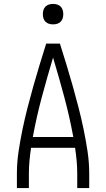

<svg xmlns="http://www.w3.org/2000/svg" viewBox="-20 -957 540 977"><path d="M66 0V-74Q66 -130 74.5 -186.5Q83 -243 94.5 -298.5Q106 -354 120 -408.5Q134 -463 149.5 -518Q165 -573 181.5 -627Q198 -681 215 -735H285Q302 -681 318.5 -627Q335 -573 350.5 -518Q366 -463 380 -408.5Q394 -354 405.5 -298.5Q417 -243 425.5 -186.5Q434 -130 434 -74V0H373V-74Q373 -106 370 -139Q367 -172 362 -205H138Q133 -172 130 -139Q127 -106 127 -74V0ZM147 -260H353Q334 -363 307 -463.5Q280 -564 250 -664Q220 -564 193 -463.5Q166 -363 147 -260ZM250 -833Q239 -833 229 -836Q219 -839 211.5 -846.5Q204 -854 201 -864Q198 -874 198 -885Q198 -896 201 -906Q204 -916 211.5 -923.5Q219 -931 229 -934Q239 -937 250 -937Q261 -937 271 -934Q281 -931 288.5 -923.5Q296 -916 299 -906Q302 -896 302 -885Q302 -874 299 -864Q296 -854 288.5 -846.5Q281 -839 271 -836Q261 -833 250 -833Z"/></svg>

Font: Iosevka Term Curly Light
Style: Regular
Weight: 300
Designer: Belleve Invis
Foundry: Belleve Invis
Version: Version 32.3.0